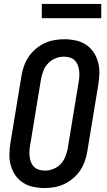

<svg xmlns="http://www.w3.org/2000/svg" viewBox="-20 -941 540 969"><path d="M205 8Q176 8 147.5 2Q119 -4 96 -19Q73 -34 57.5 -56.5Q42 -79 34.5 -106Q27 -133 27.5 -162.5Q28 -192 33 -222L88 -556Q92 -581 100.5 -606Q109 -631 123.5 -653Q138 -675 159 -693Q180 -711 204 -722.5Q228 -734 253.5 -738.5Q279 -743 304 -743Q333 -743 361.5 -737Q390 -731 413 -716Q436 -701 451.5 -678.5Q467 -656 474.5 -629Q482 -602 481.5 -572.5Q481 -543 476 -513L421 -179Q417 -154 408.5 -129Q400 -104 385.5 -82Q371 -60 350 -42Q329 -24 305 -12.5Q281 -1 255.5 3.5Q230 8 205 8ZM207 -80Q228 -80 249.5 -88.5Q271 -97 286.5 -113.5Q302 -130 310 -151Q318 -172 322 -193L377 -528Q380 -543 380.5 -558Q381 -573 379 -587.5Q377 -602 371.5 -615Q366 -628 356 -637.5Q346 -647 331.5 -651Q317 -655 302 -655Q281 -655 260 -646.5Q239 -638 223 -621.5Q207 -605 199 -584Q191 -563 187 -542L132 -207Q129 -192 128.5 -177Q128 -162 130 -147.5Q132 -133 137.5 -120Q143 -107 153.5 -97.5Q164 -88 178 -84Q192 -80 207 -80ZM491 -849H191V-921H491Z"/></svg>

Font: Iosevka SS04 Semibold Oblique
Style: Regular
Weight: 600
Italic angle: -9°
Monospace: yes
Designer: Belleve Invis
Foundry: Belleve Invis
Version: Version 19.0.0; ttfautohint (v1.8.4)